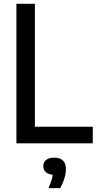

<svg xmlns="http://www.w3.org/2000/svg" viewBox="-20 -760 514 1018"><path d="M67 0V-740H165V-88H472V0ZM237 237.5Q251 207 256.2 185.2Q261.5 163.5 261.5 142L278.5 167H269.5Q240 167 224.8 154.2Q209.5 141.5 209.5 121Q209.5 100.5 224.2 88.2Q239 76 268.5 76Q299 76 314.2 91.5Q329.5 107 329.5 136.5Q329.5 159.5 321 187Q312.5 214.5 298.5 237.5Z"/></svg>

Font: Encode Sans SC Condensed Medium
Style: Regular
Weight: 500
Width: 3
Designer: Multiple Designers
Foundry: Impallari Type
Version: Version 3.002